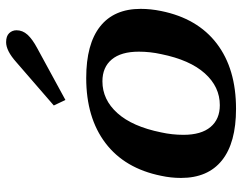

<svg xmlns="http://www.w3.org/2000/svg" viewBox="-102 -680 792 628"><g transform="rotate(-90 294.0 -366.0)"><path d="M263 -586 405 -709Q442 -742 470 -742Q490 -742 499.5 -732Q509 -722 509 -708Q509 -688 494.5 -672Q480 -656 450 -640L281 -548ZM26 -170Q26 -203 33 -235Q57 -354 140 -417Q223 -480 353 -480Q464 -480 521.5 -434.5Q579 -389 579 -302Q579 -269 572 -235Q548 -116 465.5 -53Q383 10 252 10Q141 10 83.5 -36Q26 -82 26 -170ZM431 -235Q439 -271 439 -308Q439 -366 413.5 -396.5Q388 -427 342 -427Q282 -427 238 -378Q194 -329 175 -235Q167 -199 167 -162Q167 -104 192.5 -73.5Q218 -43 264 -43Q324 -43 368 -92Q412 -141 431 -235Z"/></g></svg>

Font: Taviraj SemiBold
Style: Italic
Weight: 600
Italic angle: -12°
Designer: Katatrad Team
Foundry: CadsonDemak
Version: Version 1.001